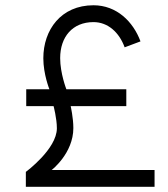

<svg xmlns="http://www.w3.org/2000/svg" viewBox="-20 -720 647 740"><path d="M79.6 0H575.7V-64.9H179.2C179.2 -64.9 262.7 -128.9 262.7 -226.6C262.7 -266.1 252.4 -311 252.4 -311H466.8V-376H235.8C235.8 -376 211.9 -437 211.9 -496.1C211.9 -577.6 259.3 -634.8 340.3 -634.8C396 -634.8 439.5 -595.2 460.4 -537.6L521.5 -560.5C493.2 -636.7 429.7 -699.7 340.3 -699.7C215.3 -699.7 147 -605 147 -495.6C147 -433.6 170.4 -376 170.4 -376H81.1V-311H186.5C186.5 -311 199.2 -263.2 199.2 -225.6C199.2 -145.5 79.6 -57.6 79.6 -57.6Z"/></svg>

Font: HK Grotesk
Style: Regular
Weight: 400
Designer: Alfredo Marco Pradil and Stefan Peev
Foundry: Hanken Design Co.
Version: Version 1.045;PS 001.045;hotconv 1.0.88;makeotf.lib2.5.64775